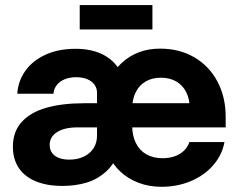

<svg xmlns="http://www.w3.org/2000/svg" viewBox="-20 -717 926 749"><path d="M30.3 -144.9Q30.3 -203.1 64.4 -240.9Q98.4 -278.7 160.4 -296.5Q222.4 -314.3 308.8 -314.3H788.5L720.3 -292.9Q720.3 -329.7 706.6 -357.1Q693 -384.6 667.6 -399.2Q642.3 -413.9 607.8 -413.9Q573.5 -413.9 548.3 -399.2Q523 -384.6 509.4 -357.1Q495.7 -329.7 495.7 -292.9V-227Q495.7 -188.5 509.6 -159.8Q523.5 -131.1 550.2 -115.4Q577 -99.8 614 -99.8Q640.5 -99.8 662 -107.5Q683.5 -115.2 697.9 -129.4Q712.4 -143.7 718.8 -162.8H855.7Q846.2 -111.9 811.6 -72.3Q777.1 -32.6 724.4 -10.4Q671.7 11.7 609.3 11.7Q562 11.7 520.9 -3.8Q479.9 -19.2 449.8 -47.3Q419.6 -75.3 404.1 -112.2V-406.9Q426.2 -444.8 454.9 -471.6Q483.7 -498.4 521.2 -512.9Q558.7 -527.3 604.6 -527.3Q679.8 -527.3 737.9 -493.5Q796 -459.6 828.2 -399Q860.4 -338.5 860.4 -260.6V-220.1H283Q231.8 -220.1 202.8 -201.8Q173.8 -183.5 173.8 -151.6Q173.8 -133.2 183.2 -120.4Q192.5 -107.5 209.8 -100.9Q227.1 -94.3 250.4 -94.3Q282.8 -94.3 307.4 -106.2Q332 -118.2 345.3 -139.3Q358.5 -160.4 358.5 -187.7V-354.9Q358.5 -372.9 348.6 -386.6Q338.8 -400.3 320.4 -408.1Q302 -415.8 277.3 -415.8Q251.9 -415.8 232.4 -407.8Q212.9 -399.8 201.5 -385.2Q190.1 -370.6 188.5 -351.4H47.5Q50.3 -400 78.4 -440Q106.5 -480 156.9 -503.3Q207.3 -526.6 275 -526.6Q336.4 -526.6 380.1 -504.8Q423.8 -483.1 446.7 -443.2Q469.5 -403.2 469.5 -349L464.8 -130.7H445.7Q428.1 -78.8 394 -47.9Q359.9 -17.1 317 -4.4Q274.2 8.3 224 8.3Q163.2 8.3 119.6 -9.7Q76 -27.7 53.1 -62Q30.3 -96.3 30.3 -144.9ZM574.6 -602H291V-697.3H574.6Z"/></svg>

Font: Intratopia Thin
Style: Regular
Weight: 100
Designer: Rasmus Andersson
Foundry: rsms
Version: Version 3.000;Glyphs 3.2.3 (3260)